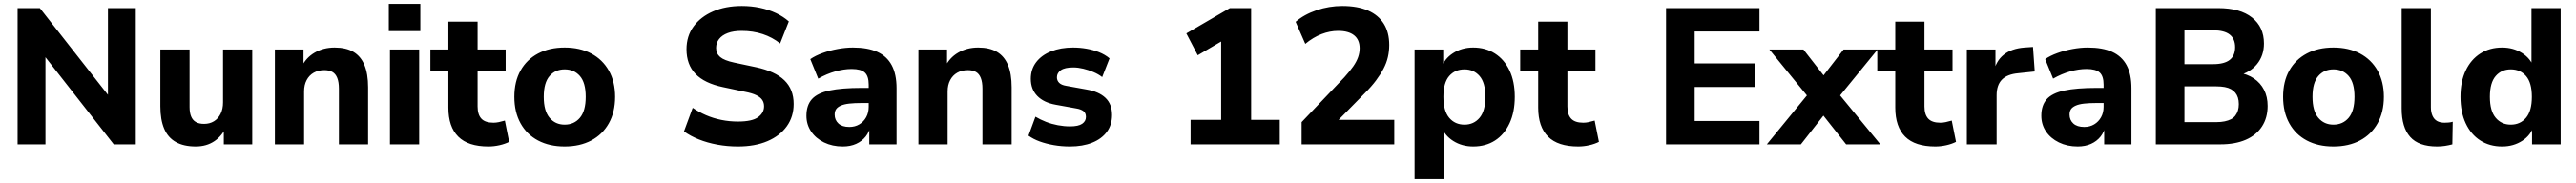

<svg xmlns="http://www.w3.org/2000/svg" viewBox="-20 -747 13316 947"><path d="M71 0V-705H186L565 -222H538V-705H682V0H568L189 -484H215V0Z M992 11Q930 11 889 -12Q848 -35 828.5 -81.5Q809 -128 809 -197V-491H960V-193Q960 -164 968 -144.5Q976 -125 992.5 -115.5Q1009 -106 1035 -106Q1064 -106 1086 -119.5Q1108 -133 1120.5 -158Q1133 -183 1133 -217V-491H1284V0H1137V-96H1152Q1130 -45 1089 -17Q1048 11 992 11Z M1401 0V-491H1549V-399H1538Q1561 -448 1606.5 -474.5Q1652 -501 1710 -501Q1769 -501 1807 -478.5Q1845 -456 1864 -410.5Q1883 -365 1883 -295V0H1732V-288Q1732 -322 1723.5 -343.5Q1715 -365 1698.5 -374.5Q1682 -384 1657 -384Q1625 -384 1601.5 -370.5Q1578 -357 1565 -332Q1552 -307 1552 -274V0Z M1990 -586V-727H2153V-586ZM1996 0V-491H2147V0Z M2505 11Q2400 11 2349 -40Q2298 -91 2298 -190V-378H2205V-491H2298V-635H2449V-491H2594V-378H2449V-196Q2449 -154 2468.5 -133Q2488 -112 2531 -112Q2544 -112 2558.5 -115Q2573 -118 2590 -123L2612 -13Q2591 -2 2562 4.5Q2533 11 2505 11Z M2899 11Q2820 11 2761.5 -20Q2703 -51 2671 -109Q2639 -167 2639 -246Q2639 -325 2671 -382Q2703 -439 2761.5 -470Q2820 -501 2899 -501Q2978 -501 3036.5 -470Q3095 -439 3127.5 -381.5Q3160 -324 3160 -246Q3160 -167 3127.5 -109Q3095 -51 3036.5 -20Q2978 11 2899 11ZM2899 -102Q2948 -102 2978 -137.5Q3008 -173 3008 -246Q3008 -319 2978 -353.5Q2948 -388 2899 -388Q2851 -388 2821 -353.5Q2791 -319 2791 -246Q2791 -173 2821 -137.5Q2851 -102 2899 -102Z M3795 11Q3740 11 3688.5 1.5Q3637 -8 3593 -25.5Q3549 -43 3516 -67L3561 -189Q3593 -167 3630 -151Q3667 -135 3709 -126.5Q3751 -118 3795 -118Q3868 -118 3899 -140.5Q3930 -163 3930 -197Q3930 -216 3920.5 -230Q3911 -244 3889.5 -254.5Q3868 -265 3831 -272L3718 -296Q3622 -316 3575.5 -364.5Q3529 -413 3529 -492Q3529 -560 3565.5 -610Q3602 -660 3666.5 -688Q3731 -716 3815 -716Q3864 -716 3909 -706.5Q3954 -697 3992 -679Q4030 -661 4058 -636L4013 -522Q3973 -554 3923 -570.5Q3873 -587 3814 -587Q3772 -587 3742.5 -576Q3713 -565 3697.5 -545Q3682 -525 3682 -499Q3682 -470 3703 -452Q3724 -434 3776 -423L3889 -399Q3987 -378 4035 -331.5Q4083 -285 4083 -209Q4083 -143 4047.5 -93.5Q4012 -44 3947.5 -16.5Q3883 11 3795 11Z M4337 11Q4283 11 4240 -10Q4197 -31 4173 -67Q4149 -103 4149 -148Q4149 -202 4177 -233.5Q4205 -265 4268 -278.5Q4331 -292 4435 -292H4488V-214H4436Q4397 -214 4370.5 -211Q4344 -208 4327 -200.5Q4310 -193 4302.5 -182Q4295 -171 4295 -154Q4295 -126 4314.5 -108Q4334 -90 4371 -90Q4400 -90 4422.5 -103.5Q4445 -117 4458 -140.5Q4471 -164 4471 -194V-309Q4471 -353 4451 -371.5Q4431 -390 4383 -390Q4343 -390 4298.5 -377.5Q4254 -365 4210 -340L4169 -441Q4195 -459 4232.5 -472.5Q4270 -486 4311 -493.5Q4352 -501 4389 -501Q4466 -501 4515.5 -478.5Q4565 -456 4590 -409.5Q4615 -363 4615 -290V0H4474V-99H4481Q4475 -65 4455.5 -40.5Q4436 -16 4406 -2.5Q4376 11 4337 11Z M4728 0V-491H4876V-399H4865Q4888 -448 4933.5 -474.5Q4979 -501 5037 -501Q5096 -501 5134 -478.5Q5172 -456 5191 -410.5Q5210 -365 5210 -295V0H5059V-288Q5059 -322 5050.5 -343.5Q5042 -365 5025.5 -374.5Q5009 -384 4984 -384Q4952 -384 4928.5 -370.5Q4905 -357 4892 -332Q4879 -307 4879 -274V0Z M5511 11Q5468 11 5428 4Q5388 -3 5355 -15Q5322 -27 5297 -45L5333 -143Q5358 -128 5387.5 -116.5Q5417 -105 5449 -99Q5481 -93 5512 -93Q5555 -93 5574.5 -106.5Q5594 -120 5594 -142Q5594 -162 5581 -172Q5568 -182 5543 -186L5438 -205Q5376 -216 5342.5 -250.5Q5309 -285 5309 -339Q5309 -389 5337 -425.5Q5365 -462 5414.5 -481.5Q5464 -501 5527 -501Q5563 -501 5597 -495Q5631 -489 5661.5 -477Q5692 -465 5716 -445L5678 -348Q5659 -363 5633 -374Q5607 -385 5580 -391.5Q5553 -398 5529 -398Q5484 -398 5464 -383.5Q5444 -369 5444 -347Q5444 -330 5455.5 -318.5Q5467 -307 5491 -303L5596 -284Q5661 -273 5695 -240.5Q5729 -208 5729 -152Q5729 -101 5702 -64.5Q5675 -28 5626 -8.5Q5577 11 5511 11Z M6135 0V-127H6293V-575H6366L6172 -461L6113 -574L6338 -705H6448V-127H6596V0Z M6709 0V-115L6930 -347Q6958 -378 6975.5 -403Q6993 -428 7001 -451Q7009 -474 7009 -497Q7009 -541 6980.5 -564Q6952 -587 6898 -587Q6855 -587 6812 -570.5Q6769 -554 6728 -520L6678 -634Q6722 -672 6786.5 -694Q6851 -716 6919 -716Q6998 -716 7052 -692.5Q7106 -669 7134 -624Q7162 -579 7162 -514Q7162 -482 7155 -451.5Q7148 -421 7132.5 -391.5Q7117 -362 7093.5 -330.5Q7070 -299 7036 -265L6861 -87V-127H7188V0Z M7293 180V-491H7441V-394H7431Q7446 -442 7491.5 -471.5Q7537 -501 7596 -501Q7660 -501 7708.5 -470Q7757 -439 7784 -382Q7811 -325 7811 -246Q7811 -167 7784 -109Q7757 -51 7709 -20Q7661 11 7596 11Q7538 11 7493 -17.5Q7448 -46 7432 -92H7444V180ZM7551 -102Q7599 -102 7629 -137.5Q7659 -173 7659 -246Q7659 -319 7629 -353.5Q7599 -388 7551 -388Q7502 -388 7472 -353.5Q7442 -319 7442 -246Q7442 -173 7472 -137.5Q7502 -102 7551 -102Z M8139 11Q8034 11 7983 -40Q7932 -91 7932 -190V-378H7839V-491H7932V-635H8083V-491H8228V-378H8083V-196Q8083 -154 8102.5 -133Q8122 -112 8165 -112Q8178 -112 8192.5 -115Q8207 -118 8224 -123L8246 -13Q8225 -2 8196 4.5Q8167 11 8139 11Z M8593 0V-705H9076V-584H8741V-419H9054V-297H8741V-121H9076V0Z M9114 0 9349 -287V-219L9127 -491H9303L9434 -323H9381L9511 -491H9687L9465 -219V-287L9701 0H9524L9381 -181H9432L9290 0Z M9985 11Q9880 11 9829 -40Q9778 -91 9778 -190V-378H9685V-491H9778V-635H9929V-491H10074V-378H9929V-196Q9929 -154 9948.5 -133Q9968 -112 10011 -112Q10024 -112 10038.5 -115Q10053 -118 10070 -123L10092 -13Q10071 -2 10042 4.5Q10013 11 9985 11Z M10148 0V-491H10296V-371H10286Q10298 -431 10338.5 -463.5Q10379 -496 10446 -501L10490 -504L10499 -377L10414 -368Q10357 -363 10329.5 -335Q10302 -307 10302 -254V0Z M10721 11Q10667 11 10624 -10Q10581 -31 10557 -67Q10533 -103 10533 -148Q10533 -202 10561 -233.5Q10589 -265 10652 -278.5Q10715 -292 10819 -292H10872V-214H10820Q10781 -214 10754.5 -211Q10728 -208 10711 -200.5Q10694 -193 10686.5 -182Q10679 -171 10679 -154Q10679 -126 10698.5 -108Q10718 -90 10755 -90Q10784 -90 10806.5 -103.5Q10829 -117 10842 -140.5Q10855 -164 10855 -194V-309Q10855 -353 10835 -371.5Q10815 -390 10767 -390Q10727 -390 10682.5 -377.5Q10638 -365 10594 -340L10553 -441Q10579 -459 10616.5 -472.5Q10654 -486 10695 -493.5Q10736 -501 10773 -501Q10850 -501 10899.5 -478.5Q10949 -456 10974 -409.5Q10999 -363 10999 -290V0H10858V-99H10865Q10859 -65 10839.5 -40.5Q10820 -16 10790 -2.5Q10760 11 10721 11Z M11125 0V-705H11448Q11561 -705 11622.5 -656Q11684 -607 11684 -522Q11684 -459 11648 -415Q11612 -371 11549 -356V-372Q11598 -364 11632 -341Q11666 -318 11684.5 -282Q11703 -246 11703 -199Q11703 -137 11673.5 -92Q11644 -47 11589.5 -23.5Q11535 0 11459 0ZM11273 -115H11438Q11462 -115 11481 -119Q11500 -123 11513.5 -130Q11527 -137 11536 -148.5Q11545 -160 11549.5 -175Q11554 -190 11554 -208Q11554 -227 11549.5 -241.5Q11545 -256 11536 -267Q11527 -278 11513.5 -285.5Q11500 -293 11481 -296.5Q11462 -300 11438 -300H11273ZM11273 -415H11421Q11479 -415 11507 -437Q11535 -459 11535 -503Q11535 -546 11507 -568Q11479 -590 11421 -590H11273Z M12043 11Q11964 11 11905.5 -20Q11847 -51 11815 -109Q11783 -167 11783 -246Q11783 -325 11815 -382Q11847 -439 11905.5 -470Q11964 -501 12043 -501Q12122 -501 12180.5 -470Q12239 -439 12271.5 -381.5Q12304 -324 12304 -246Q12304 -167 12271.5 -109Q12239 -51 12180.5 -20Q12122 11 12043 11ZM12043 -102Q12092 -102 12122 -137.5Q12152 -173 12152 -246Q12152 -319 12122 -353.5Q12092 -388 12043 -388Q11995 -388 11965 -353.5Q11935 -319 11935 -246Q11935 -173 11965 -137.5Q11995 -102 12043 -102Z M12579 11Q12484 11 12440 -38.5Q12396 -88 12396 -186V-705H12547V-192Q12547 -167 12555 -148.5Q12563 -130 12578.5 -121Q12594 -112 12618 -112Q12628 -112 12639 -113Q12650 -114 12660 -117L12658 0Q12639 5 12619.5 8Q12600 11 12579 11Z M12915 11Q12851 11 12802.5 -20Q12754 -51 12727 -109Q12700 -167 12700 -246Q12700 -325 12727 -382Q12754 -439 12802.5 -470Q12851 -501 12915 -501Q12973 -501 13017.5 -473Q13062 -445 13078 -400H13067V-705H13218V0H13070V-97H13079Q13065 -48 13019.5 -18.5Q12974 11 12915 11ZM12960 -102Q13009 -102 13039 -137.5Q13069 -173 13069 -246Q13069 -319 13039 -353.5Q13009 -388 12960 -388Q12912 -388 12882 -353.5Q12852 -319 12852 -246Q12852 -173 12882 -137.5Q12912 -102 12960 -102Z"/></svg>

Font: Nunito Sans 12pt ExtraBold
Style: Regular
Weight: 800
Designer: Vernon Adams
Foundry: Vernon Adams
Version: Version 3.101;gftools[0.9.27]